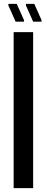

<svg xmlns="http://www.w3.org/2000/svg" viewBox="-20 -965 240 985"><path d="M150 0H50V-800H150ZM66 -945 103 -862V-854H60L23 -937V-945ZM156 -945 193 -862V-854H150L113 -937V-945Z"/></svg>

Font: Oglavie Unicode
Style: Normal
Weight: 400
Version: Version 1.1